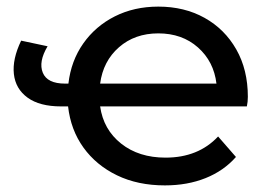

<svg xmlns="http://www.w3.org/2000/svg" viewBox="-20 -555 811 581"><path d="M479 6Q397 6 334 -24.5Q271 -55 232.5 -108.5Q194 -162 186 -233H165Q100 -233 63.5 -259.5Q27 -286 22 -331Q17 -376 44 -432L124 -415Q96 -368 109.5 -335Q123 -302 177 -302H187Q195 -371 232 -423.5Q269 -476 327.5 -505.5Q386 -535 459 -535Q538 -535 599 -501Q660 -467 695 -405.5Q730 -344 730 -262Q730 -247 727 -233H283Q293 -163 346.5 -120.5Q400 -78 481 -78Q580 -78 640 -142L694 -80Q657 -38 602 -16Q547 6 479 6ZM283 -302H635Q627 -369 579 -411.5Q531 -454 459 -454Q388 -454 340 -412Q292 -370 283 -302Z"/></svg>

Font: Montserrat Medium
Style: Regular
Weight: 500
Designer: Julieta Ulanovsky
Foundry: Julieta Ulanovsky
Version: Version 9.000; ttfautohint (v1.8.4.7-5d5b)